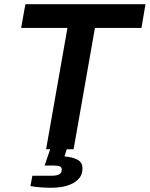

<svg xmlns="http://www.w3.org/2000/svg" viewBox="-20 -706 708 908"><path d="M198 0 299 -574H80L100 -686H668L649 -574H429L328 0ZM224 182Q199 182 172.5 180Q146 178 124 174L133 125H224Q247 125 259.5 119Q272 113 272 95Q272 86 264 81.5Q256 77 235 77H191L221 -11H299L285 34Q320 36 345 48.5Q370 61 370 90Q370 119 354.5 137Q339 155 316 165Q293 175 268 178.5Q243 182 224 182Z"/></svg>

Font: Archivo SemiBold SemiBold
Style: Italic
Weight: 600
Italic angle: -10°
Version: Version 2.001